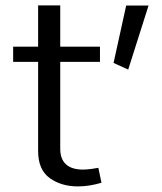

<svg xmlns="http://www.w3.org/2000/svg" viewBox="-20 -666 583 691"><path d="M388.7 -439.5 441.4 -415.5 514.6 -646H434.1ZM334 -62C320.8 -59.6 297.9 -55.7 278.3 -55.7C227.1 -55.7 196.8 -79.1 196.8 -130.4V-443.4H339.8V-498H196.8V-646.5H117.2V-498H27.3V-443.4H117.2V-122.6C117.2 -77.1 131.3 -44.9 159.2 -24.9C187 -4.9 221.2 4.9 260.7 4.9C290 4.9 319.3 -0.5 345.2 -8.3Z"/></svg>

Font: Estedad Regular
Style: Regular
Weight: 400
Designer: Amin Abedi
Version: Version 7.3